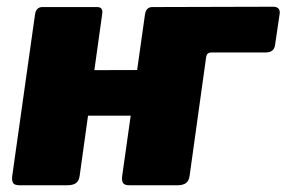

<svg xmlns="http://www.w3.org/2000/svg" viewBox="-20 -551 852 571"><path d="M770 -395H608Q596 -395 593 -382L436 -530L792 -531Q813 -531 812 -512L798 -417Q795 -395 770 -395ZM284 -510 217 -29Q215 -13 206 -6.5Q197 0 180 0H39Q24 0 19.5 -6Q15 -12 16 -25L84 -507Q87 -530 106 -530H269Q287 -530 284 -510ZM611 -510 544 -29Q542 -13 533 -6.5Q524 0 507 0H366Q351 0 346.5 -6Q342 -12 343 -25L411 -507Q414 -530 433 -530H596Q614 -530 611 -510ZM90 -207Q66 -207 69 -229L82 -323Q85 -342 107 -342L486 -343Q508 -343 505 -324L492 -229Q489 -207 464 -207Z"/></svg>

Font: Libre Franklin Black
Style: Italic
Weight: 900
Italic angle: -8°
Designer: Pablo Impallari, Rodrigo Fuenzalida, Nhung Nguyen
Foundry: Impallari Type
Version: Version 3.000